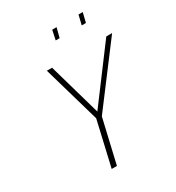

<svg xmlns="http://www.w3.org/2000/svg" viewBox="-209 -1020 1046 1144"><g transform="rotate(-30 313.5 -448.0)"><path d="M314 -830 328 -896H358L341 -830ZM493 -830 509 -896H538L522 -830ZM627 -700 326 -301 256 0H220L291 -308L178 -700H214L317 -339L587 -700Z"/></g></svg>

Font: TitilliumWebThinItalic
Style: Thin Italic
Weight: 200
Italic angle: -13°
Version: Version 1.001;PS 57.000;hotconv 1.0.70;makeotf.lib2.5.55311